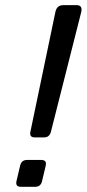

<svg xmlns="http://www.w3.org/2000/svg" viewBox="-20 -720 334 740"><path d="M193.4 -673.3Q198.7 -700.2 224.1 -700.2H274.9Q299.3 -700.2 293 -673.3L176.3 -212.4Q170.9 -190.4 149.4 -190.4H114.3Q92.3 -190.4 97.2 -212.4ZM60.5 0Q38.6 0 43.5 -22L57.6 -81.5Q62.5 -103.5 84.5 -103.5H139.2Q161.1 -103.5 156.2 -81.5L142.1 -22Q137.2 0 115.2 0Z"/></svg>

Font: Istok
Style: Italic
Weight: 500
Italic angle: -13°
Designer: Andrey V. Panov
Foundry: Andrey V. Panov
Version: Version 1.0.3